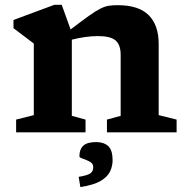

<svg xmlns="http://www.w3.org/2000/svg" viewBox="-20 -550 780 798"><path d="M424.5 -53 481.5 -68.5V-322.5Q481.5 -363 460.8 -381.5Q440 -400 387.5 -400Q361.5 -400 333.2 -396Q305 -392 278.5 -385V-68.5L335.5 -53V0H47V-53L120.5 -71.5V-369Q112.5 -375.5 91.2 -391.2Q70 -407 36 -433V-467L206 -530H236.5L273.5 -427.5Q320.5 -463.5 349.2 -484Q378 -504.5 397 -514Q416 -523.5 432 -526Q448 -528.5 469 -528.5Q556.5 -528.5 598 -487Q639.5 -445.5 639.5 -367.5V-71.5L714 -53V0H424.5ZM307 185Q344 179 355.8 170.5Q367.5 162 367.5 145Q367.5 129.5 353 121.8Q338.5 114 324.2 109.5Q310 105 310 99.5Q310 71 326 55.8Q342 40.5 379.5 40.5Q411.5 40.5 429.8 57.2Q448 74 448 116Q448 140 437.5 162.5Q427 185 398.2 202Q369.5 219 314 227.5Z"/></svg>

Font: Newsreader 6pt SemiBold
Style: Regular
Weight: 600
Designer: Hugues Gentile
Foundry: Production Type
Version: Version 1.003; ttfautohint (v1.8.3)